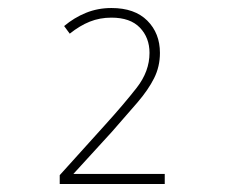

<svg xmlns="http://www.w3.org/2000/svg" viewBox="-20 -874 570 479"><path d="M129 -415V-437L240 -560Q289 -614 321 -655Q353 -696 353 -742Q353 -780 329 -805Q305 -830 258 -830Q229 -830 204 -820Q179 -810 154 -790L140 -809Q165 -830 194.5 -842Q224 -854 258 -854Q316 -854 347.5 -822.5Q379 -791 379 -742Q379 -708 364.5 -679Q350 -650 323 -618.5Q296 -587 259 -545L163 -440H391V-415Z"/></svg>

Font: Noto Sans Mono Condensed Thin
Style: Regular
Weight: 100
Width: 3
Designer: Monotype Design Team
Foundry: Monotype Imaging Inc.
Version: Version 2.014; ttfautohint (v1.8.4.7-5d5b)